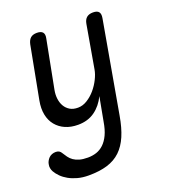

<svg xmlns="http://www.w3.org/2000/svg" viewBox="-154 -666 898 1012"><g transform="rotate(-20 295.0 -160.0)"><path d="M365 -134Q342 -86 303 -58Q264 -30 209 -30Q169 -30 138 -43.5Q107 -57 86.5 -82Q66 -107 59 -142Q52 -177 60 -220L116 -515Q121 -538 133.5 -549Q146 -560 169 -560Q192 -560 201.5 -549Q211 -538 206 -515L154 -246Q149 -220 152 -196.5Q155 -173 165.5 -155Q176 -137 194 -126Q212 -115 239 -115Q266 -115 291.5 -131Q317 -147 337 -170.5Q357 -194 371 -222Q385 -250 389 -274L431 -515Q435 -538 448 -549Q461 -560 484 -560Q507 -560 516 -549Q525 -538 521 -515L430 0Q419 64 399.5 109.5Q380 155 349.5 184Q319 213 275 226.5Q231 240 170 240Q136 240 108.5 232.5Q81 225 59.5 213Q38 201 22.5 185.5Q7 170 -2 154Q-7 145 -9 134.5Q-11 124 -9 115Q-8 105 -3 95.5Q2 86 9 79Q16 72 26 68Q36 64 48 64Q59 64 66.5 68.5Q74 73 79 82Q87 95 96 107.5Q105 120 118.5 129.5Q132 139 151 144.5Q170 150 198 150Q224 150 246.5 142.5Q269 135 287.5 117.5Q306 100 319.5 71.5Q333 43 340 0Z"/></g></svg>

Font: Maple Mono
Style: Italic
Weight: 400
Italic angle: -10°
Monospace: yes
Designer: subframe7536
Version: Version 7.300